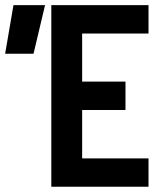

<svg xmlns="http://www.w3.org/2000/svg" viewBox="-25 -713 631 733"><path d="M170.9 0H542V-108.4H288.6V-293H454.1V-401.4H288.6V-585H542V-693.4H170.9ZM-5.4 -507.8H103L147 -693.4H26.4Z"/></svg>

Font: Cascadia Code PL SemiBold
Style: Regular
Weight: 600
Monospace: yes
Designer: Aaron Bell
Foundry: Saja Typeworks
Version: Version 2404.023